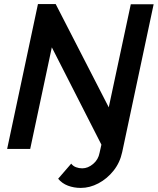

<svg xmlns="http://www.w3.org/2000/svg" viewBox="-20 -730 773 941"><path d="M376 191Q342 191 313 180Q284 169 265 146L329 72Q338 84 352.5 89.5Q367 95 383 95Q411 95 436.5 73.5Q462 52 468 19L477 -21L234 -498L128 0H15L166 -710H253L513 -204L621 -709H733L579 15Q568 67 536.5 106.5Q505 146 462.5 168.5Q420 191 376 191Z"/></svg>

Font: Raleway SemiBold
Style: Italic
Weight: 600
Italic angle: -12°
Designer: Matt McInerney, Pablo Impallari, Rodrigo Fuenzalida
Foundry: Matt McInerney, Pablo Impallari, Rodrigo Fuenzalida
Version: Version 4.026